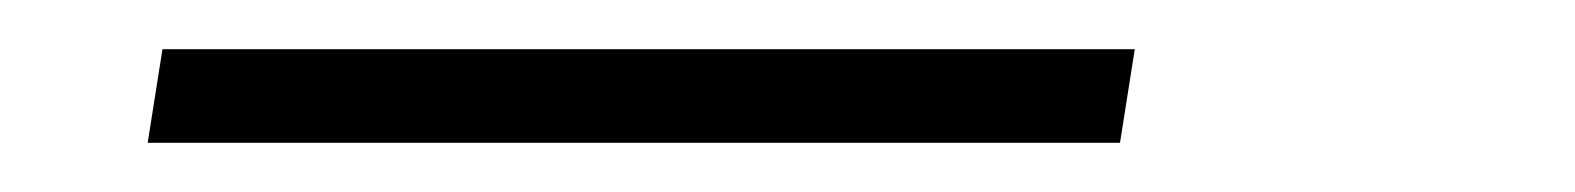

<svg xmlns="http://www.w3.org/2000/svg" viewBox="-20 -20 640 78"><path d="M40 38 46 0H441L435 38Z"/></svg>

Font: Iosevka Curly Slab XLtExObl
Style: Regular
Weight: 200
Width: 7
Italic angle: -9°
Monospace: yes
Designer: Belleve Invis
Foundry: Belleve Invis
Version: Version 11.0.0; ttfautohint (v1.8.3)